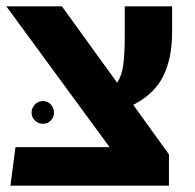

<svg xmlns="http://www.w3.org/2000/svg" viewBox="-32 -588 616 608"><path d="M390 -256 503 -99V0H1L17 -122H315L-12 -568H164L339 -326Q353 -347 358 -380.5Q363 -414 363 -473V-568H513V-485Q513 -405 485.5 -348Q458 -291 390 -256ZM68 -231Q68 -246 78.5 -257Q89 -268 104 -268Q119 -268 129 -257Q139 -246 139 -231Q139 -217 129 -206.5Q119 -196 104 -196Q89 -196 78.5 -206.5Q68 -217 68 -231Z"/></svg>

Font: FiraGOUPP
Style: Bold
Weight: 700
Designer: bBox Type
Foundry: bBox Type GmbH
Version: Version 1.001